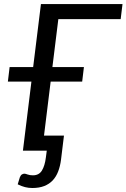

<svg xmlns="http://www.w3.org/2000/svg" viewBox="-20 -736 618 938"><path d="M208.5 0H92L133.5 -337.5H18.5L27 -408.5H142L180 -716H578.5L569.5 -642.5H265L236 -408.5H390L381.5 -337.5H227.5L195 -73.5H292.5L278 45Q274 76 264.2 101.5Q254.5 127 237.8 145Q221 163 196.2 172.8Q171.5 182.5 138 182.5Q119.5 182.5 102.5 178.2Q85.5 174 66.5 164.5L77 130Q81.5 119 87.8 115.8Q94 112.5 99 112.5Q104.5 112.5 115 116.5Q125.5 120.5 141 120.5Q170.5 120.5 184.8 97.2Q199 74 204 34Z"/></svg>

Font: Lato
Style: Italic
Weight: 400
Italic angle: -7°
Designer: Lukasz Dziedzic
Foundry: tyPoland Lukasz Dziedzic
Version: Version 2.007; 2014-02-27